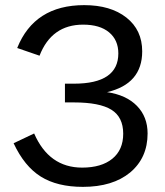

<svg xmlns="http://www.w3.org/2000/svg" viewBox="-20 -718 644 748"><path d="M303 10Q203 10 139 -30Q75 -70 33 -160L113 -198Q171 -65 300 -65Q375 -65 417.5 -99.5Q460 -134 460 -197Q460 -262 414 -290.5Q368 -319 268 -319H233V-392H268Q441 -392 441 -510Q441 -562 405 -592Q369 -622 304 -622Q181 -622 134 -501L47 -531Q114 -698 308 -698Q411 -698 472.5 -649.5Q534 -601 534 -518Q534 -391 397 -359Q472 -348 513.5 -305.5Q555 -263 555 -198Q555 -103 487 -46Q419 10 303 10Z"/></svg>

Font: Libra Sans
Style: Regular
Weight: 400
Foundry: Context Ltd
Version: Version 1.002